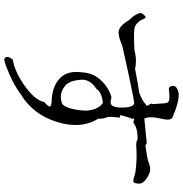

<svg xmlns="http://www.w3.org/2000/svg" viewBox="1 -805 852 894"><g transform="rotate(90 427.0 -358.0)"><path d="M257 48Q270 48 324 25Q378 2 421 -30Q514 -87 548 -198Q562 -243 562 -284Q562 -342 533 -389Q533 -417 527 -427Q524 -431 524 -445Q524 -462 528 -492Q526 -490 523 -490Q520 -490 516 -493Q527 -537 534 -548Q531 -551 531 -553Q531 -556 536 -556L552 -553Q575 -573 628 -573Q637 -567 653 -566Q678 -568 703 -568Q744 -568 785 -562Q813 -553 823 -553Q835 -553 835 -581Q835 -596 816.5 -610.5Q798 -625 776 -631H767Q752 -631 738 -624.5Q724 -618 656 -609Q652 -615 642 -615L634 -614Q577 -609 557.5 -606.5Q538 -604 533 -604Q526 -614 526 -635Q526 -656 534 -690Q537 -703 537 -712Q537 -727 529 -734Q462 -764 422 -764H415Q380 -757 380 -738Q380 -718 397 -718L403 -719Q421 -721 433 -721Q455 -721 458.5 -710Q462 -699 464 -653L465 -648Q465 -642 462 -636Q472 -621 472 -615Q472 -611 468 -611H466Q450 -594 410 -580Q385 -577 301 -561Q282 -565 263 -565Q239 -565 214 -558Q175 -556 150 -556Q131 -556 112 -558Q93 -560 73 -589Q66 -610 59 -610Q56 -610 49 -601.5Q42 -593 40 -586Q46 -560 72 -535Q102 -484 131 -484Q153 -484 192 -501Q243 -513 346 -535Q449 -557 462 -557Q481 -550 481 -500Q481 -447 457 -447Q448 -447 434 -451Q392 -441 356 -404.5Q320 -368 317 -315Q315 -300 315 -287Q315 -236 348.5 -207Q382 -178 439 -173Q476 -173 476 -163Q476 -156 455 -138Q448 -97 383 -49.5Q318 -2 257 9Q245 25 245 35Q245 42 251 45Q252 48 257 48ZM430 -215Q404 -215 378.5 -236Q353 -257 351 -319Q355 -357 393 -380Q407 -405 459 -411Q489 -393 495 -338Q495 -301 486 -264.5Q477 -228 460 -220Q444 -215 430 -215Z"/></g></svg>

Font: Xiaobo Songti 小帛宋体
Style: Regular
Weight: 400
Version: Version 1.501;March 17, 2024;FontCreator 14.0.0.2814 64-bit